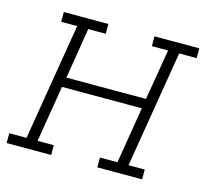

<svg xmlns="http://www.w3.org/2000/svg" viewBox="-98 -625 780 720"><g transform="rotate(15 292.5 -265.0)"><path d="M-15 0V-38H52L127 -492H65V-530H238V-492H170L138 -295H447L480 -492H417V-530H591V-492H523L448 -38H511V0H337V-38H405L441 -257H131L95 -38H158V0Z"/></g></svg>

Font: Iosevka Curly Slab XLtExObl
Style: Regular
Weight: 200
Width: 7
Italic angle: -9°
Monospace: yes
Designer: Belleve Invis
Foundry: Belleve Invis
Version: Version 11.0.0; ttfautohint (v1.8.3)